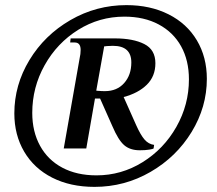

<svg xmlns="http://www.w3.org/2000/svg" viewBox="-20 -705 846 750"><path d="M36 -262Q36 -373 95 -470.5Q154 -568 255 -626.5Q356 -685 474 -685Q567 -685 638.5 -649Q710 -613 749 -547.5Q788 -482 788 -397Q788 -287 728.5 -189.5Q669 -92 568 -33.5Q467 25 349 25Q255 25 184 -11Q113 -47 74.5 -112.5Q36 -178 36 -262ZM718 -395Q718 -469 687.5 -524Q657 -579 600 -609.5Q543 -640 466 -640Q368 -640 285.5 -588.5Q203 -537 154.5 -450.5Q106 -364 106 -264Q106 -191 136.5 -135.5Q167 -80 223.5 -50Q280 -20 357 -20Q454 -20 537 -71.5Q620 -123 669 -209.5Q718 -296 718 -395ZM419 -212 371 -320H351L317 -125H229L291 -477Q295 -494 295 -510Q295 -539 272 -539H254L256 -555H429Q500 -555 543.5 -533Q587 -511 587 -458Q587 -407 553.5 -374Q520 -341 463 -326L512 -216Q529 -178 544.5 -160Q560 -142 582 -139L580 -125Q578 -123 563 -120.5Q548 -118 526 -118Q488 -118 465 -138Q442 -158 419 -212ZM493 -461Q493 -526 421 -526L397 -525Q394 -524 387 -524L356 -351Q360 -350 367 -350Q374 -349 390 -349Q437 -349 465 -380.5Q493 -412 493 -461Z"/></svg>

Font: Philosopher
Style: Bold Italic
Weight: 700
Italic angle: -10°
Designer: Jovanny Lemonad
Foundry: Jovanny Lemonad
Version: Version 2.000